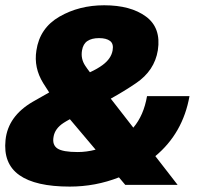

<svg xmlns="http://www.w3.org/2000/svg" viewBox="-33 -701 762 728"><path d="M231.5 6.5Q101.5 6.5 40 -37.2Q-21.5 -81 -12 -170.5Q-2.5 -260.5 91 -315Q123 -333.5 153.5 -350.5Q142.5 -367 131 -385.5Q94.5 -444.5 105 -509.5Q117.5 -594.5 192.2 -637.8Q267 -681 362 -681Q462.5 -681 520.5 -638.2Q578.5 -595.5 565.5 -510.5Q553 -433 482.5 -385.5Q438.5 -355.5 387 -327L472.5 -217Q512 -263.5 524.5 -336.5H685.5Q660.5 -196 556 -109L640.5 0H442L418 -28.5Q329 6.5 231.5 6.5ZM329.5 -133.5 232 -249Q218 -241.5 208 -235Q175 -213.5 170 -182Q164.5 -151.5 184.8 -138Q205 -124.5 262 -124.5Q295 -124.5 329.5 -133.5ZM308 -427Q336.5 -440 356 -454.5Q388.5 -478.5 394 -510Q398.5 -535 384.2 -545.8Q370 -556.5 342.5 -556.5Q315 -556.5 298.5 -545.5Q282 -534.5 278 -510Q272.5 -478.5 290 -452Q297.5 -440.5 308 -427Z"/></svg>

Font: Anybody ExtraBold
Style: Italic
Weight: 800
Italic angle: -10°
Designer: Tyler Finck
Foundry: Etcetera Type Company
Version: Version 1.010; ttfautohint (v1.8.3) -l 8 -r 50 -G 200 -x 14 